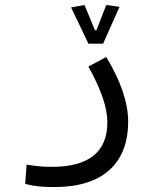

<svg xmlns="http://www.w3.org/2000/svg" viewBox="-20 -525 626 771"><path d="M199.7 226.1C389.6 226.1 494.6 133.8 494.6 -36.6C494.6 -112.3 465.3 -199.2 406.7 -295.9L335 -257.8C387.2 -163.1 411.1 -92.8 411.1 -33.2C411.1 86.4 334.5 145 188.5 145C147.5 145 123.5 141.6 86.9 136.2L81.1 213.4C116.7 223.1 150.4 226.1 199.7 226.1ZM335 -349.6H394L460 -497.6L406.7 -504.9L367.2 -403.8H361.3L319.3 -504.9L265.6 -495.1Z"/></svg>

Font: Cascadia Mono PL SemiLight
Style: Regular
Weight: 350
Monospace: yes
Designer: Aaron Bell
Foundry: Saja Typeworks
Version: Version 2404.023